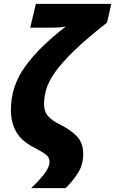

<svg xmlns="http://www.w3.org/2000/svg" viewBox="-20 -780 591 985"><path d="M140 185Q180 147 207 112.5Q234 78 234 49Q234 28 216.5 14Q199 0 155 -23Q91 -56 63.5 -103Q36 -150 36 -217Q36 -338 109.5 -439.5Q183 -541 318 -644Q301 -640 277.5 -639Q254 -638 238 -638H135L164 -760H551L529 -664Q422 -580 358 -517.5Q294 -455 261 -407.5Q228 -360 217 -321Q206 -282 206 -245Q206 -209 225 -186Q244 -163 288 -141Q343 -114 375 -80Q407 -46 407 10Q407 62 382.5 103Q358 144 317 185Z"/></svg>

Font: Noto Sans Disp ExtBd
Style: Italic
Weight: 800
Italic angle: -12°
Designer: Monotype Design Team
Foundry: Monotype Imaging Inc.
Version: Version 2.000;GOOG;noto-source:20170915:90ef993387c0